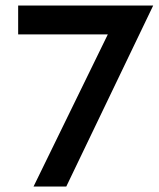

<svg xmlns="http://www.w3.org/2000/svg" viewBox="-20 -699 578 698"><path d="M46 -574H372L102 -21H221L537 -679H46Z"/></svg>

Font: SpinnyJost
Style: Regular
Weight: 500
Version: Version 3.710